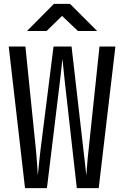

<svg xmlns="http://www.w3.org/2000/svg" viewBox="-20 -970 640 990"><path d="M109 0 25 -730H111L166 -190Q169 -157 171.5 -121.5Q174 -86 175 -65Q177 -86 180.5 -121.5Q184 -157 188 -190L256 -730H349L411 -190Q415 -157 419 -121.5Q423 -86 425 -65Q427 -86 429.5 -121.5Q432 -157 436 -190L493 -730H575L489 0H376L314 -550Q310 -584 307 -616.5Q304 -649 302 -667Q300 -649 296.5 -616.5Q293 -584 289 -550L222 0ZM119 -810 258 -950H341L481 -810H382L300 -888L220 -810Z"/></svg>

Font: JetBrainsMono NF
Style: Regular
Weight: 400
Designer: Philipp Nurullin, Konstantin Bulenkov
Foundry: JetBrains
Version: Version 2.251; ttfautohint (v1.8.3);Nerd Fonts 2.2.2